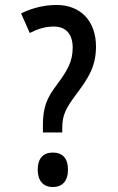

<svg xmlns="http://www.w3.org/2000/svg" viewBox="-20 -744 474 774"><path d="M153 -210H231V-229C231 -279 245 -307 286 -362C331 -423 367 -471 367 -556C367 -659 305 -724 208 -724C153 -724 104 -709 65 -690L100 -611C130 -626 159 -637 197 -637C246 -637 273 -606 273 -552C273 -495 251 -459 209 -402C169 -350 153 -311 153 -241ZM132 -60C132 -15 155 10 193 10C230 10 254 -13 254 -60C254 -107 231 -129 193 -129C154 -129 132 -105 132 -60Z"/></svg>

Font: Noto Sans Devanagari UI ExtraCondensed Medium
Style: Regular
Weight: 500
Width: 2
Designer: Jelle Bosma - Monotype Design Team
Foundry: Monotype Imaging Inc.
Version: Version 2.003